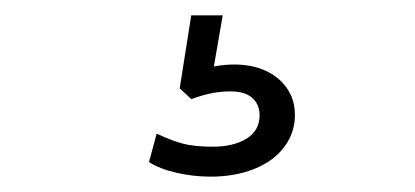

<svg xmlns="http://www.w3.org/2000/svg" viewBox="-20 -40 540 250"><path d="M254 190Q232 190 210 185Q188 180 174 171L184 134Q203 143 218 147Q233 151 257 151Q284 151 301 140.5Q318 130 318 110Q318 96 308.5 87.5Q299 79 280 79Q269 79 257.5 81Q246 83 229 89L214 75L229 -20H270L257 55L237 51Q249 48 261.5 46Q274 44 285 44Q307 44 324.5 51.5Q342 59 353 74Q364 89 364 110Q364 133 350 151.5Q336 170 311 180Q286 190 254 190Z"/></svg>

Font: Nunito Sans 7pt ExtraLight
Style: Regular
Weight: 250
Designer: Vernon Adams
Foundry: Vernon Adams
Version: Version 3.101;gftools[0.9.27]